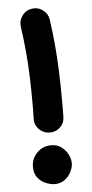

<svg xmlns="http://www.w3.org/2000/svg" viewBox="-55 -763 400 838"><g transform="rotate(-5 145.0 -344.0)"><path d="M118.2 -729Q144.5 -732.9 166.3 -716.3Q188 -699.7 191.4 -673.3Q200.7 -606.9 205.3 -550.5Q210 -494.1 211.9 -436.5Q213.9 -378.9 213.9 -307.6Q213.9 -293.5 213.9 -277.8Q213.9 -262.2 213.4 -246.1Q212.9 -219.2 194.1 -201.4Q175.3 -183.6 148.4 -183.6Q121.6 -183.6 102.3 -202.6Q83 -221.7 83.5 -248.5Q84 -263.2 84.2 -278.3Q84.5 -293.5 84.5 -307.6Q84.5 -377.4 82.5 -432.6Q80.6 -487.8 75.9 -540.8Q71.3 -593.8 62.5 -655.8Q59.1 -682.1 75.4 -703.9Q91.8 -725.6 118.2 -729ZM232.4 -41.5Q232.4 -25.4 223.1 -5.9Q213.9 13.7 195.6 28.1Q177.2 42.5 150.4 42.5Q134.8 42.5 114 34.7Q93.3 26.9 77.6 8.5Q62 -9.8 62 -41Q62 -76.7 87.4 -102.3Q112.8 -127.9 148.4 -127.9Q174.8 -127.9 193.6 -114.3Q212.4 -100.6 222.4 -80.8Q232.4 -61 232.4 -41.5Z"/></g></svg>

Font: Mikhak-FD Bold
Style: Regular
Weight: 700
Designer: Amin Abedi
Version: Version 3.3